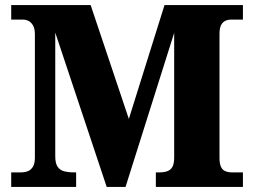

<svg xmlns="http://www.w3.org/2000/svg" viewBox="-20 -734 997 754"><path d="M24 0V-57H61Q78 -57 90 -62Q102 -67 109.5 -79.5Q117 -92 117 -115V-599Q117 -621 110 -633.5Q103 -646 92.5 -651.5Q82 -657 70 -657H24V-714H336L486 -267L626 -714H934V-657H886Q875 -657 864.5 -652Q854 -647 848 -635Q842 -623 842 -601V-113Q842 -92 847.5 -79.5Q853 -67 864.5 -62Q876 -57 891 -57H934V0H592V-57H605Q626 -57 639 -62.5Q652 -68 658 -80.5Q664 -93 664 -116V-605L473 0H399L197 -606V-120Q197 -93 206 -79.5Q215 -66 231.5 -61.5Q248 -57 272 -57H279V0Z"/></svg>

Font: Noto Serif Bengali ExtraBold
Style: Regular
Weight: 800
Designer: Juan Bruce, Universal Thirst, Indian Type Foundry and the Monotype Design Team.
Foundry: Monotype Imaging Inc.
Version: Version 2.003